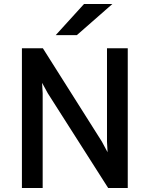

<svg xmlns="http://www.w3.org/2000/svg" viewBox="-20 -942 750 962"><path d="M522 0 219.2 -475.1 190.9 -526.9 193.8 -475.1V0H89.8V-700.2H194.8L490.2 -232.9L519 -179.2L516.1 -231.9V-700.2H620.1V0ZM365.2 -766.1H259.3L400.9 -921.9H543Z"/></svg>

Font: Overpass
Style: Regular
Weight: 400
Designer: Delve Withrington
Foundry: Delve Fonts
Version: Version 1.001